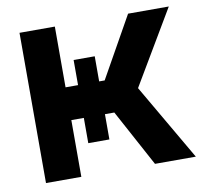

<svg xmlns="http://www.w3.org/2000/svg" viewBox="-66 -616 724 687"><g transform="rotate(-10 296.0 -273.0)"><path d="M47.4 0V-545.9H175.8V-325.2H221.2V-416.5H297.9V-325.2H317.9L441.9 -545.9H589.8L430.7 -277.3L591.8 0H443.4L332 -206.1H297.9V-114.3H221.2V-206.1H175.8V0Z"/></g></svg>

Font: Inter Tight SemiBold
Style: Regular
Weight: 600
Designer: Rasmus Andersson
Foundry: rsms
Version: Version 3.004; ttfautohint (v1.8.4.7-5d5b)